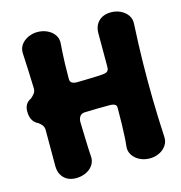

<svg xmlns="http://www.w3.org/2000/svg" viewBox="-104 -776 836 885"><g transform="rotate(-15 314.0 -333.5)"><path d="M152 15Q116 15 94.5 -6.5Q73 -28 73 -64Q73 -111 73 -150Q73 -189 73 -235Q73 -249 66.5 -258Q60 -267 49 -275Q31 -283 22 -299.5Q13 -316 13 -339V-341Q13 -379 46 -394Q56 -403 63 -412Q70 -421 70 -436Q69 -481 67 -518.5Q65 -556 63 -601Q61 -626 73.5 -644Q86 -662 107.5 -672Q129 -682 152 -682Q178 -682 200 -671.5Q222 -661 234 -642.5Q246 -624 243 -599Q242 -586 240.5 -563Q239 -540 238 -509Q237 -478 237 -440Q236 -423 245 -417Q254 -411 271 -411Q301 -412 330.5 -412.5Q360 -413 389 -415Q406 -416 414.5 -421.5Q423 -427 423 -444Q423 -477 423 -506Q423 -535 423 -559Q423 -583 423 -603Q423 -639 444.5 -660.5Q466 -682 504 -682Q528 -682 549 -672Q570 -662 582.5 -644Q595 -626 593 -601Q588 -507 586.5 -420.5Q585 -334 586.5 -247Q588 -160 593 -66Q595 -42 582.5 -23.5Q570 -5 549 5Q528 15 504 15Q478 15 456.5 4.5Q435 -6 422.5 -25Q410 -44 413 -68Q415 -83 416.5 -109.5Q418 -136 419 -171.5Q420 -207 420 -247Q421 -260 412 -265Q403 -270 386 -270Q357 -270 328 -269.5Q299 -269 270 -268Q253 -268 245 -257Q237 -246 237 -229Q238 -195 239 -162.5Q240 -130 241 -105.5Q242 -81 243 -68Q246 -44 234 -25Q222 -6 200 4.5Q178 15 152 15Z"/></g></svg>

Font: Winky Sans
Style: Bold
Weight: 700
Designer: Simon Atzbach
Foundry: typofactur
Version: Version 1.205